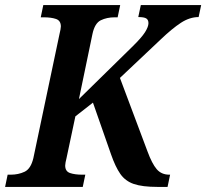

<svg xmlns="http://www.w3.org/2000/svg" viewBox="-41 -734 810 754"><path d="M-21 0 -11 -48H1Q31 -48 55.5 -59.5Q80 -71 90 -113L192 -597Q198 -622 198 -630Q198 -653 179 -659.5Q160 -666 131 -666H119L129 -714H431L421 -666H409Q379 -666 355 -654.5Q331 -643 322 -600L269 -345L477 -549Q515 -586 528.5 -607.5Q542 -629 542 -643Q542 -656 533.5 -661.5Q525 -667 502 -667L512 -714H749L739 -667Q704 -667 669.5 -644.5Q635 -622 590 -579L430 -428L538 -140Q556 -91 574.5 -69.5Q593 -48 624 -48H627L617 0H577Q518 0 484.5 -11.5Q451 -23 431.5 -51Q412 -79 395 -128L324 -331L255 -277L220 -112Q218 -105 216.5 -96.5Q215 -88 215 -84Q215 -61 234 -54.5Q253 -48 282 -48H294L284 0Z"/></svg>

Font: Noto Serif SemiCondensed SemiBold
Style: Italic
Weight: 600
Width: 4
Italic angle: -12°
Designer: Monotype Design Team
Foundry: Monotype Imaging Inc.
Version: Version 2.014; ttfautohint (v1.8.4.7-5d5b)